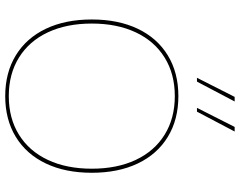

<svg xmlns="http://www.w3.org/2000/svg" viewBox="-114 -818 941 754"><g transform="rotate(90 357.0 -440.5)"><path d="M378 -891 300 -743H285L360 -891ZM496 -891 418 -743H403L478 -891ZM658 -330Q658 -226 621.5 -149.5Q585 -73 517 -31.5Q449 10 357 10Q265 10 197 -31.5Q129 -73 92.5 -149.5Q56 -226 56 -330Q56 -434 92.5 -510.5Q129 -587 197 -628.5Q265 -670 357 -670Q449 -670 517 -628.5Q585 -587 621.5 -510.5Q658 -434 658 -330ZM72 -330Q72 -231 106.5 -157.5Q141 -84 205.5 -44Q270 -4 357 -4Q444 -4 508.5 -44Q573 -84 607.5 -157.5Q642 -231 642 -330Q642 -429 607.5 -502.5Q573 -576 508.5 -616Q444 -656 357 -656Q270 -656 205.5 -616Q141 -576 106.5 -502.5Q72 -429 72 -330Z"/></g></svg>

Font: Work Sans Hairline
Style: Regular
Weight: 400
Designer: Wei Huang
Foundry: Wei Huang
Version: Version 1.032